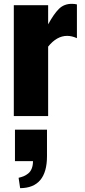

<svg xmlns="http://www.w3.org/2000/svg" viewBox="-20 -605 441 1001"><path d="M52 0V-578H231V-478Q261 -533 287.5 -559Q314 -585 354 -585Q370 -585 381 -582V-406Q355 -418 330 -418Q276 -418 231 -362V0ZM85 376 77 322Q93 318 104 313.5Q115 309 127 299.5Q139 290 145.5 273.5Q152 257 152 235H58V71H225V209Q225 375 85 376Z"/></svg>

Font: Oswald Heavy
Style: Regular
Weight: 400
Designer: Vernon Adams
Foundry: Vernon Adams
Version: Version 4.101